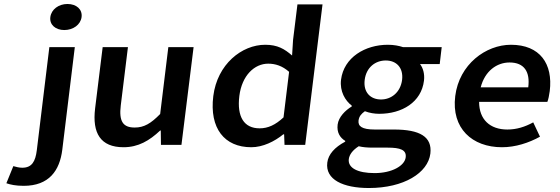

<svg xmlns="http://www.w3.org/2000/svg" viewBox="-20 -728 2813 965"><path d="M165 27C158 84 140 115 92 115C76 115 61 111 47 107L12 193C32 200 59 206 99 206C227 206 280 129 293 25L356 -491H228ZM303 -577C348 -577 385 -604 390 -642C395 -681 364 -708 319 -708C275 -708 238 -681 233 -642C228 -604 259 -577 303 -577Z M458 -183C443 -59 485 12 601 12C675 12 731 -21 785 -72H788L789 0H892L953 -491H826L785 -155C738 -107 704 -87 657 -87C599 -87 577 -117 587 -198L623 -491H496Z M1052 -245C1032 -83 1108 12 1243 12C1301 12 1360 -17 1404 -53H1408L1410 0H1514L1601 -706H1475L1453 -528L1448 -449C1410 -482 1375 -503 1313 -503C1195 -503 1072 -405 1052 -245ZM1183 -246C1196 -349 1259 -408 1328 -408C1364 -408 1399 -397 1433 -367L1405 -138C1364 -100 1327 -83 1285 -83C1207 -83 1170 -140 1183 -246Z M1733 72C1736 49 1752 27 1783 7C1803 12 1825 14 1855 14H1929C1991 14 2024 25 2019 63C2014 105 1950 142 1863 142C1777 142 1728 116 1733 72ZM1625 89C1614 175 1705 217 1834 217C2010 217 2131 141 2143 44C2153 -41 2090 -77 1960 -77H1864C1798 -77 1779 -94 1782 -122C1785 -144 1796 -156 1814 -169C1837 -160 1863 -156 1886 -156C2000 -156 2098 -214 2111 -323C2115 -357 2106 -387 2091 -406H2190L2200 -491H2006C1985 -498 1959 -503 1929 -503C1816 -503 1708 -440 1694 -327C1687 -269 1715 -222 1748 -197V-193C1715 -173 1682 -140 1677 -102C1672 -62 1689 -36 1715 -20V-16C1662 12 1630 48 1625 89ZM1895 -228C1842 -228 1805 -264 1813 -327C1821 -389 1866 -424 1919 -424C1972 -424 2008 -388 2001 -327C1993 -264 1947 -228 1895 -228Z M2268 -245C2248 -83 2353 12 2503 12C2571 12 2638 -10 2694 -41L2660 -113C2618 -90 2576 -77 2530 -77C2443 -77 2388 -127 2388 -216H2731C2736 -228 2740 -248 2743 -270C2760 -407 2694 -503 2548 -503C2422 -503 2288 -405 2268 -245ZM2396 -289C2417 -371 2477 -414 2541 -414C2615 -414 2645 -367 2635 -289Z"/></svg>

Font: Falling Sky
Style: ExtObl
Weight: 400
Designer: Paul D. Hunt
Foundry: Adobe Systems Incorporated
Version: Version 1.02